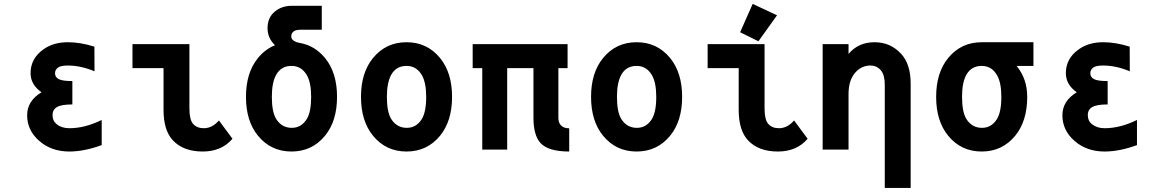

<svg xmlns="http://www.w3.org/2000/svg" viewBox="-20 -762 5899 978"><path d="M498 -22.9Q408.7 9.8 333 9.8Q241.2 9.8 179.2 -44.9Q118.2 -98.6 118.2 -174.8Q118.2 -248 191.4 -292Q135.7 -331.1 135.7 -389.2Q135.7 -464.8 202.1 -511.2Q252.4 -546.9 325.7 -546.9Q389.2 -546.9 460.9 -524.4L461.4 -398.9Q391.1 -428.2 325.7 -428.2Q290.5 -428.2 276.4 -418.5Q260.3 -407.2 260.3 -388.7Q260.3 -369.1 279.3 -358.9Q297.9 -349.1 348.6 -349.1V-230Q293.5 -230 270.5 -216.8Q247.6 -203.6 247.6 -175.8Q247.6 -146 268.6 -129.4Q294.4 -108.9 333 -108.9Q412.6 -108.9 498 -150.9Z M1164.1 -55.2Q1108.9 9.8 1012.7 9.8Q913.6 9.8 860.4 -47.4Q813 -98.1 813 -202.6V-415H654.8V-537.1H944.8V-210.4Q944.8 -153.3 962.9 -131.8Q982.4 -108.9 1018.1 -108.9Q1061 -108.9 1095.2 -148.4Z M1293.9 -70.8Q1232.9 -145.5 1232.9 -268.6Q1232.9 -391.6 1293.9 -466.3Q1331.1 -511.7 1380.9 -531.7Q1342.8 -567.9 1342.8 -618.2Q1342.8 -671.9 1378.7 -702.1Q1414.6 -732.4 1465.3 -732.4H1619.1V-610.4H1509.3Q1484.9 -610.4 1474.1 -600.6Q1463.4 -590.8 1463.6 -577.1Q1463.9 -563.5 1474.1 -556.2Q1488.3 -545.9 1508.8 -543Q1584 -529.3 1635.7 -466.3Q1696.8 -392.1 1696.8 -268.6Q1696.8 -145.5 1635.7 -70.8Q1569.8 9.8 1464.8 9.8Q1359.9 9.8 1293.9 -70.8ZM1464.8 -426.3Q1412.6 -426.3 1387.2 -381.8Q1364.7 -342.8 1364.7 -268.6Q1364.7 -191.4 1387.2 -155.3Q1415.5 -110.8 1466.3 -110.8Q1514.6 -110.8 1542.5 -155.3Q1564.9 -191.9 1564.9 -268.6Q1564.9 -341.8 1542.5 -379.9Q1515.1 -426.3 1464.8 -426.3Z M2050.8 -426.3Q1998.5 -426.3 1973.1 -381.8Q1950.7 -341.3 1950.7 -268.6Q1950.7 -191.4 1973.1 -155.3Q2001.5 -110.8 2052.2 -110.8Q2100.6 -110.8 2128.4 -155.3Q2150.9 -191.9 2150.9 -268.6Q2150.9 -341.8 2128.4 -379.9Q2101.1 -426.3 2050.8 -426.3ZM1879.9 -70.8Q1818.8 -145.5 1818.8 -268.6Q1818.8 -391.6 1879.9 -466.3Q1945.8 -546.9 2050.8 -546.9Q2155.8 -546.9 2221.7 -466.3Q2282.7 -391.6 2282.7 -268.6Q2282.7 -145.5 2221.7 -70.8Q2155.8 9.8 2050.8 9.8Q1945.8 9.8 1879.9 -70.8Z M2436.5 0V-415H2387.7V-537.1H2871.1V-415H2824.2V-163.1Q2824.2 -141.1 2833 -128.9Q2847.7 -108.4 2879.4 -108.4V9.8Q2773.4 9.8 2733.4 -33.2Q2697.3 -72.3 2697.3 -163.1V-415H2563.5V0Z M3222.7 -426.3Q3170.4 -426.3 3145 -381.8Q3122.6 -341.3 3122.6 -268.6Q3122.6 -191.4 3145 -155.3Q3173.3 -110.8 3224.1 -110.8Q3272.5 -110.8 3300.3 -155.3Q3322.8 -191.9 3322.8 -268.6Q3322.8 -341.8 3300.3 -379.9Q3272.9 -426.3 3222.7 -426.3ZM3051.8 -70.8Q2990.7 -145.5 2990.7 -268.6Q2990.7 -391.6 3051.8 -466.3Q3117.7 -546.9 3222.7 -546.9Q3327.6 -546.9 3393.6 -466.3Q3454.6 -391.6 3454.6 -268.6Q3454.6 -145.5 3393.6 -70.8Q3327.6 9.8 3222.7 9.8Q3117.7 9.8 3051.8 -70.8Z M3814 -742.2 3938 -684.1 3843.3 -551.8 3750 -597.7ZM4093.8 -55.2Q4038.6 9.8 3942.4 9.8Q3843.3 9.8 3790 -47.4Q3742.7 -98.1 3742.7 -202.6V-415H3584.5V-537.1H3874.5V-210.4Q3874.5 -153.3 3892.6 -131.8Q3912.1 -108.9 3947.8 -108.9Q3990.7 -108.9 4024.9 -148.4Z M4170.4 0V-537.1H4302.2V-487.3Q4352.1 -546.9 4435.1 -546.9Q4514.6 -546.9 4568.8 -489.3Q4618.7 -436.5 4618.7 -336.4V195.3H4486.8V-329.6Q4486.8 -380.4 4467.3 -403.3Q4446.3 -428.2 4413.6 -428.2Q4370.6 -428.2 4339.4 -395.5Q4302.2 -356.4 4302.2 -282.2V0Z M4809.6 -70.8Q4748.5 -145.5 4748.5 -268.6Q4748.5 -391.6 4809.6 -466.3Q4875.5 -546.9 4980.5 -546.9H5244.1V-426.3H5158.2Q5212.4 -360.8 5212.4 -268.6Q5212.4 -145.5 5151.4 -70.8Q5085.4 9.8 4980.5 9.8Q4875.5 9.8 4809.6 -70.8ZM4980.5 -426.3Q4928.2 -426.3 4902.8 -381.8Q4880.4 -342.8 4880.4 -268.6Q4880.4 -191.4 4902.8 -155.3Q4931.2 -110.8 4981.9 -110.8Q5030.3 -110.8 5058.1 -155.3Q5080.6 -191.9 5080.6 -268.6Q5080.6 -341.8 5058.1 -379.9Q5030.8 -426.3 4980.5 -426.3Z M5771.5 -22.9Q5682.1 9.8 5606.4 9.8Q5514.6 9.8 5452.6 -44.9Q5391.6 -98.6 5391.6 -174.8Q5391.6 -248 5464.8 -292Q5409.2 -331.1 5409.2 -389.2Q5409.2 -464.8 5475.6 -511.2Q5525.9 -546.9 5599.1 -546.9Q5662.6 -546.9 5734.4 -524.4L5734.9 -398.9Q5664.6 -428.2 5599.1 -428.2Q5564 -428.2 5549.8 -418.5Q5533.7 -407.2 5533.7 -388.7Q5533.7 -369.1 5552.7 -358.9Q5571.3 -349.1 5622.1 -349.1V-230Q5566.9 -230 5543.9 -216.8Q5521 -203.6 5521 -175.8Q5521 -146 5542 -129.4Q5567.9 -108.9 5606.4 -108.9Q5686 -108.9 5771.5 -150.9Z"/></svg>

Font: Consola Mono
Style: Bold
Weight: 700
Monospace: yes
Designer: Wojciech Kalinowski "wmk69" (wmk69@o2.pl)
Foundry: Wojciech Kalinowski "wmk69" (wmk69@o2.pl)
Version: Version 2.1.0